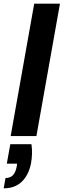

<svg xmlns="http://www.w3.org/2000/svg" viewBox="-37 -740 346 1044"><path d="M21 0 149 -720H289L161 0ZM-17 284 -7 228Q19 228 33.5 212.5Q48 197 54 165L56 150H0L19 44H134Q138 71 137 97Q136 123 132 146Q120 210 82.5 247Q45 284 -17 284Z"/></svg>

Font: DM Sans ExtraBold
Style: Italic
Weight: 800
Italic angle: -10°
Designer: Colophon Foundry, Jonny Pinhorn
Foundry: Colophon Foundry
Version: Version 4.004;gftools[0.9.30]